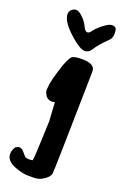

<svg xmlns="http://www.w3.org/2000/svg" viewBox="-182 -681 592 923"><g transform="rotate(20 114.0 -219.0)"><path d="M238.8 -553.7Q192.9 -508.3 179.2 -484.6Q165.5 -460.9 143.1 -460.9Q120.6 -460.9 75.7 -499.5Q6.3 -559.1 5.9 -599.6Q5.9 -613.8 16.4 -623.3Q26.9 -632.8 39.6 -632.8Q52.2 -632.8 72.3 -614Q92.3 -595.2 103 -572.3Q113.8 -549.3 124.5 -549.3Q135.3 -549.3 144.3 -563.2Q153.3 -577.1 181.4 -599.9Q209.5 -622.6 225.3 -622.6Q241.2 -622.6 246.1 -615.2Q251 -607.9 251 -588.4Q251 -564.9 238.8 -553.7ZM147.5 -419.9Q212.9 -419.9 212.9 -381.3Q212.9 -380.9 212.9 -380.4Q203.6 136.2 200.7 147Q195.3 168 161.1 186.5Q145.5 195.3 118.2 195.3H89.8Q71.3 195.3 38.1 185.1Q-23.4 166 -23.4 127V125Q-23.4 107.9 -11.7 90.3L-10.7 87.9L4.4 81.1H5.9Q11.2 81.1 18.6 84Q25.9 86.9 36.9 100.8Q47.9 114.7 53.2 117.4Q58.6 120.1 71.5 120.1Q84.5 120.1 88.9 118.2Q92.3 104.5 94.7 37.6L99.6 -85.9L93.8 -180.2L80.6 -178.2H80.1Q79.6 -178.2 79.1 -178.2Q62 -178.2 48.3 -191.4L38.6 -209.5Q37.1 -214.4 37.1 -219.7L36.1 -221.2L39.1 -253.9Q43 -276.9 57.6 -325.7Q81.5 -404.3 99.1 -413.1Q112.8 -419.9 147.5 -419.9Z"/></g></svg>

Font: Drukaatie burti
Style: Demi
Weight: 600
Version: Version 0.14